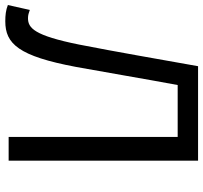

<svg xmlns="http://www.w3.org/2000/svg" viewBox="-42 -732 787 744"><g transform="rotate(90 352.0 -360.5)"><path d="M63 13C150 13 198 -38 240 -262C264 -393 285 -521 310 -655H511V0H603V-734H237C208 -572 183 -425 153 -272C118 -99 89 -75 51 -75C39 -75 30 -78 19 -82L0 3C20 11 40 13 63 13Z"/></g></svg>

Font: Noto Sans JP
Style: Regular
Weight: 400
Designer: Ryoko NISHIZUKA  (kana, bopomofo & ideographs); Paul D. Hunt (Latin, Greek & Cyrillic); Sandoll Communications , Soo-you
Foundry: Adobe
Version: Version 2.002;hotconv 1.0.116;makeotfexe 2.5.65601